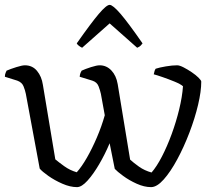

<svg xmlns="http://www.w3.org/2000/svg" viewBox="-20 -768 899 788"><path d="M296 0Q268 0 236 -14Q204 -28 178.5 -46Q153 -64 143 -76L86 -383Q83 -398 76.5 -414Q70 -430 51 -437L0 -453Q0 -462 3 -469Q6 -476 7 -478Q23 -485 47 -492.5Q71 -500 82 -500Q113 -500 132 -477Q151 -454 156 -420L207 -114Q220 -103 243.5 -86Q267 -69 295 -61Q315 -83 336.5 -120.5Q358 -158 377.5 -203.5Q397 -249 410 -295L394 -383Q391 -397 384.5 -414Q378 -431 359 -437L307 -453Q308 -463 310.5 -469Q313 -475 315 -478Q330 -485 353.5 -492.5Q377 -500 389 -500Q417 -500 437 -479Q457 -458 463 -423L514 -113Q528 -100 550.5 -84Q573 -68 602 -60Q623 -84 644.5 -125.5Q666 -167 684.5 -217.5Q703 -268 715.5 -319.5Q728 -371 731 -414Q721 -423 696.5 -433Q672 -443 647.5 -451.5Q623 -460 611 -463Q613 -472 614.5 -477Q616 -482 619 -486Q634 -491 660.5 -495.5Q687 -500 707 -500Q717 -500 733.5 -491.5Q750 -483 767 -471.5Q784 -460 795 -449Q806 -438 806 -433Q806 -393 793 -338Q780 -283 757.5 -224Q735 -165 707.5 -114Q680 -63 652 -31.5Q624 0 600 0Q572 0 541 -14Q510 -28 485.5 -46Q461 -64 451 -75L430 -180Q411 -135 387 -94Q363 -53 339 -26.5Q315 0 296 0ZM317 -572Q307 -577 301.5 -582Q296 -587 295 -590Q354 -674 385.5 -711Q417 -748 430 -748Q443 -748 474.5 -711.5Q506 -675 565 -590Q563 -587 558 -581.5Q553 -576 543 -572L430 -672Z"/></svg>

Font: Texturina ExtraLight
Style: Regular
Weight: 200
Designer: Guillermo Torres Carreño
Foundry: Omnibus-Type
Version: Version 1.002; ttfautohint (v1.8.3)